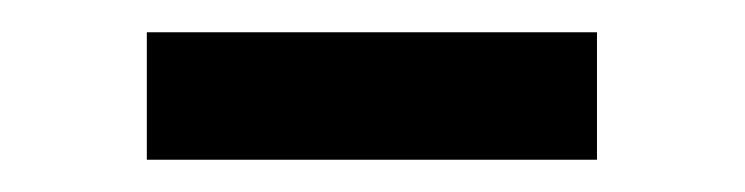

<svg xmlns="http://www.w3.org/2000/svg" viewBox="-20 -748 462 119"><path d="M71 -649V-728H350V-649Z"/></svg>

Font: Georama ExtraCondensed Thin Medium
Style: Regular
Weight: 500
Version: Version 1.001